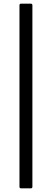

<svg xmlns="http://www.w3.org/2000/svg" viewBox="-20 -850 245 1055"><path d="M96 185Q87 185 87 176V-821Q87 -830 96 -830H149Q158 -830 158 -821V176Q158 185 149 185Z"/></svg>

Font: Sofia Sans Condensed
Style: Italic
Weight: 400
Italic angle: -9°
Designer: Botio Nikoltchev, Ani Petrova
Foundry: lettersoup
Version: Version 4.101